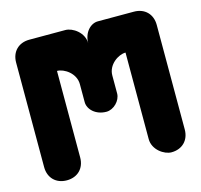

<svg xmlns="http://www.w3.org/2000/svg" viewBox="-101 -802 952 910"><g transform="rotate(-15 375.0 -347.0)"><path d="M206.9 -515.1C242.3 -515.1 295.4 -479.7 295.4 -426.6V-338.2C295.4 -302.8 330.8 -267.4 383.8 -267.4C419.2 -267.4 454.6 -302.8 454.6 -338.2V-426.6C454.6 -479.7 507.7 -515.1 543.1 -515.1V-90.5C543.1 -37.4 596.2 -2 631.5 -2C684.6 -2 720 -37.4 720 -90.5V-603.5C720 -656.6 684.6 -692 631.5 -692H454.6C419.2 -692 383.8 -656.6 383.8 -603.5C383.8 -656.6 330.8 -692 295.4 -692H118.5C65.4 -692 30 -656.6 30 -603.5V-90.5C30 -37.4 65.4 -2 118.5 -2C171.5 -2 206.9 -37.4 206.9 -90.5Z"/></g></svg>

Font: OpenLukyanov
Style: Regular
Weight: 400
Designer: Michail Lukyanov
Foundry: book-let.ru
Version: Version 2.1